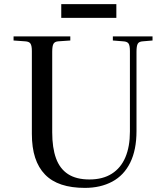

<svg xmlns="http://www.w3.org/2000/svg" viewBox="-20 -900 813 934"><path d="M393 14Q328 14 279.5 -2Q231 -18 199 -51Q167 -84 151 -133Q135 -182 135 -249V-652Q135 -677 128.5 -687.5Q122 -698 102 -699L46 -703V-723H322V-703L264 -699Q247 -698 240.5 -687.5Q234 -677 234 -648V-256Q234 -181 252.5 -130Q271 -79 311 -53Q351 -27 415 -27Q480 -27 524 -55Q568 -83 590 -135Q612 -187 612 -260V-652Q612 -678 605.5 -688Q599 -698 579 -699L529 -703V-723H722V-703L675 -699Q656 -698 650 -687Q644 -676 644 -648V-262Q644 -171 613.5 -109Q583 -47 526 -16.5Q469 14 393 14ZM278 -813V-880H546V-813Z"/></svg>

Font: Literata 60pt
Style: Regular
Weight: 400
Designer: Latin by Veronika Burian and Jose Scaglione. Greek by Irene Vlachou. Cyrillic by Vera Evstafieva.
Foundry: TypeTogether
Version: Version 3.002